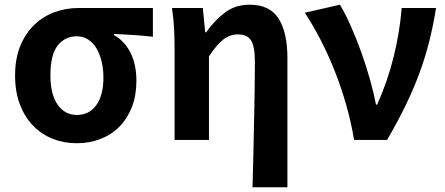

<svg xmlns="http://www.w3.org/2000/svg" viewBox="-20 -594 1891 815"><path d="M305 14Q251 14 203.5 -5Q156 -24 120.5 -60.5Q85 -97 64.5 -150.5Q44 -204 44 -274Q44 -346 66.5 -400Q89 -454 126.5 -489.5Q164 -525 212 -542.5Q260 -560 312 -560H629V-438Q582 -443 545.5 -445.5Q509 -448 464 -450V-445Q509 -420 534 -370Q559 -320 559 -251Q559 -189 540 -140Q521 -91 487 -56.5Q453 -22 406.5 -4Q360 14 305 14ZM306 -106Q359 -106 389 -148Q419 -190 419 -265Q419 -301 411.5 -332.5Q404 -364 390 -388Q376 -412 354.5 -426Q333 -440 306 -440Q256 -440 225 -401Q194 -362 194 -274Q194 -194 224.5 -150Q255 -106 306 -106Z M1052 201Q1054 135 1055.5 62.5Q1057 -10 1058.5 -80Q1060 -150 1061 -215Q1062 -280 1062 -331Q1062 -396 1046 -422Q1030 -448 990 -448Q955 -448 927.5 -426Q900 -404 867 -355V0H721V-393Q721 -426 719 -470Q717 -514 710 -560H841L851 -457H855Q893 -510 936.5 -542Q980 -574 1039 -574Q1126 -574 1163 -514.5Q1200 -455 1200 -349V201Z M1483 0Q1470 -78 1448.5 -152.5Q1427 -227 1399.5 -296Q1372 -365 1340 -426.5Q1308 -488 1274 -540L1423 -574Q1447 -534 1470.5 -480.5Q1494 -427 1514.5 -369.5Q1535 -312 1551 -255Q1567 -198 1576 -150H1581Q1625 -248 1651 -353Q1677 -458 1685 -560H1831Q1819 -486 1802 -418Q1785 -350 1760 -282.5Q1735 -215 1701.5 -146Q1668 -77 1623 0Z"/></svg>

Font: Kinto Sans
Style: Bold
Weight: 700
Designer: Authors: Ryoko NISHIZUKA  (kana & ideographs); Paul D. Hunt (Latin, Greek & Cyrillic); Wenlong ZHANG  (bopomofo); Sandol
Foundry: Adobe Systems Incorporated, ookami Inc.
Version: Version 0.001